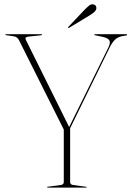

<svg xmlns="http://www.w3.org/2000/svg" viewBox="-20 -856 600 876"><path d="M376 -2.5Q376 0 372.5 0H198Q195 0 195 -2Q195 -4 197.5 -4L258 -12Q271 -14 271 -25.5V-265L67.5 -671Q59.5 -688.5 42 -690.5L8 -695.5Q4.5 -696 4.5 -698Q4.5 -700 8.5 -700H167.5Q172 -700 172 -698.5Q172 -695.5 167 -695L113.5 -689.5Q101 -688 97.8 -685Q94.5 -682 98 -674L295.5 -276.5L474.5 -639.5Q485.5 -661.5 478.5 -672.5Q471.5 -683.5 443.5 -689L414 -695Q410.5 -695.5 410.5 -697.5Q410.5 -700 413.5 -700H556Q560 -700 560 -697.5Q560 -695 556 -694L545.5 -692.5Q518.5 -689 504.5 -674.8Q490.5 -660.5 480.5 -639.5L300 -271V-26Q300 -14 313 -12L371.5 -4Q376 -3 376 -2.5ZM363.5 -809Q376.5 -822.5 386.2 -830.2Q396 -838 405.5 -836Q414 -834.5 417.2 -828.8Q420.5 -823 419.5 -816.5Q417.5 -807 409 -800Q400.5 -793 387.5 -785L296 -729.5Q292.5 -727 291 -729Q289.5 -731 292.5 -734Z"/></svg>

Font: Fraunces 144pt Thin
Style: Regular
Weight: 100
Version: Version 1.000;[f99f86859]